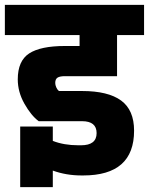

<svg xmlns="http://www.w3.org/2000/svg" viewBox="-30 -694 612 789"><path d="M197 -353Q197 -345 201 -335.5Q205 -326 212 -320H307Q414 -320 467.5 -281Q521 -242 521 -157Q521 27 312 27H305Q242 27 187 7V75H53V-174H187V-115Q233 -97 292 -97H303Q367 -97 367 -147Q367 -196 307 -196H129Q98 -219 70.5 -267.5Q43 -316 43 -368Q43 -444 90 -474.5Q137 -505 237 -505H297V-550H-10V-674H562V-550H451V-381H237Q216 -381 206.5 -375Q197 -369 197 -353Z"/></svg>

Font: Biryani Heavy
Style: Regular
Weight: 900
Designer: Dan Reynolds and Mathieu Réguer
Foundry: Dan Reynolds and Mathieu Réguer
Version: Version 1.003; ttfautohint (v1.1) -l 5 -r 5 -G 72 -x 0 -D la